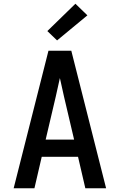

<svg xmlns="http://www.w3.org/2000/svg" viewBox="-20 -1006 640 1026"><path d="M53 0 177 -490 239 -735H361L547 0H436L397 -168H203L164 0ZM224 -260H376L322 -490Q317 -515 311 -539.5Q305 -564 300 -589Q295 -564 289 -539.5Q283 -515 278 -490ZM285 -790 233 -840 383 -986 447 -924Z"/></svg>

Font: Iosevka SS04 Semibold Extended
Style: Regular
Weight: 600
Width: 7
Monospace: yes
Designer: Belleve Invis
Foundry: Belleve Invis
Version: Version 19.0.0; ttfautohint (v1.8.4)